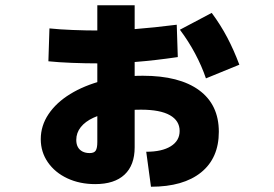

<svg xmlns="http://www.w3.org/2000/svg" viewBox="-20 -663 1040 730"><path d="M536 -86Q596 -86 629.5 -107Q663 -128 663 -165Q663 -204 626 -225Q589 -246 516 -246Q458 -246 412.5 -238Q367 -230 335.5 -215.5Q304 -201 287 -179.5Q270 -158 270 -131Q270 -115 276 -104Q282 -93 293.5 -87Q305 -81 321 -81Q338 -81 344 -90.5Q350 -100 350 -123V-643H492V-103Q492 -35 453.5 1Q415 37 342 37Q283 37 236 15Q189 -7 162 -46Q135 -85 135 -134Q135 -185 164.5 -229Q194 -273 247 -305.5Q300 -338 370.5 -356.5Q441 -375 523 -375Q662 -375 737 -320Q812 -265 812 -162Q812 -62 744.5 -7.5Q677 47 554 47ZM353 -422Q305 -422 253.5 -424Q202 -426 164 -430L168 -555Q205 -551 256.5 -549Q308 -547 354 -547Q423 -547 494 -552.5Q565 -558 652 -569L656 -446Q567 -433 495 -427.5Q423 -422 353 -422ZM763 -365Q747 -412 722 -459Q697 -506 664 -550L785 -614Q819 -568 844 -520.5Q869 -473 890 -417Z"/></svg>

Font: M PLUS 2 ExtraBold
Style: Regular
Weight: 800
Version: Version 1.001